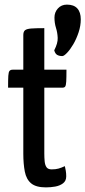

<svg xmlns="http://www.w3.org/2000/svg" viewBox="-20 -802 370 832"><path d="M179 10Q136 10 115 -7.5Q94 -25 87.5 -58.5Q81 -92 81 -136V-422H15Q15 -457 16 -473.5Q17 -490 21.5 -495Q26 -500 35 -500H81V-650Q81 -665 88.5 -671Q96 -677 115.5 -678.5Q135 -680 172 -680V-500H268Q268 -465 267 -448.5Q266 -432 262.5 -427Q259 -422 250 -422H172V-137Q172 -119 173.5 -103Q175 -87 181.5 -77.5Q188 -68 204 -68Q221 -68 233.5 -71.5Q246 -75 261 -82Q263 -74 265 -62.5Q267 -51 267 -38Q267 -18 253 -7.5Q239 3 219 6.5Q199 10 179 10ZM250 -559Q237 -559 228 -564Q219 -569 215 -584Q231 -615 230 -638Q229 -661 222.5 -681.5Q216 -702 216 -726Q216 -749 231 -765.5Q246 -782 270 -782Q300 -782 315 -765.5Q330 -749 330 -718Q330 -690 320.5 -661.5Q311 -633 297.5 -610Q284 -587 270.5 -573Q257 -559 250 -559Z"/></svg>

Font: Yanone Kaffeesatz Medium
Style: Regular
Weight: 500
Designer: Yanone (Cyrillic: Daniel Pouzeot, Huerta Tipografica, and Cyreal)
Foundry: Yanone
Version: Version 2.003